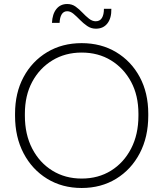

<svg xmlns="http://www.w3.org/2000/svg" viewBox="-20 -926 814 957"><path d="M387 11Q290 11 215 -35Q140 -81 97.5 -162Q55 -243 55 -349V-359Q55 -463 97.5 -542Q140 -621 215 -666Q290 -711 387 -711Q484 -711 559 -666Q634 -621 676.5 -542Q719 -463 719 -359V-349Q719 -243 676.5 -162Q634 -81 559 -35Q484 11 387 11ZM387 -36Q470 -36 533.5 -75.5Q597 -115 633.5 -185.5Q670 -256 670 -349V-359Q670 -450 633.5 -518Q597 -586 533.5 -625Q470 -664 387 -664Q305 -664 241 -625Q177 -586 140.5 -518Q104 -450 104 -359V-349Q104 -256 140.5 -185.5Q177 -115 241 -75.5Q305 -36 387 -36ZM458 -783Q434 -783 414.5 -796.5Q395 -810 378.5 -827Q362 -844 346.5 -857Q331 -870 315 -870Q297 -870 287.5 -854.5Q278 -839 277 -812H239Q241 -856 261 -881Q281 -906 315 -906Q339 -906 357 -893Q375 -880 391 -863Q407 -846 423.5 -833Q440 -820 457 -820Q478 -820 488 -836.5Q498 -853 498 -882H535Q536 -836 515.5 -809.5Q495 -783 458 -783Z"/></svg>

Font: SUSE ExtraLight
Style: Regular
Weight: 250
Designer: Rene Bieder
Foundry: SUSE
Version: Version 1.000